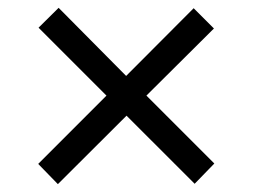

<svg xmlns="http://www.w3.org/2000/svg" viewBox="-20 -576 640 486"><path d="M76.7 -161.1 249.5 -334 77.6 -505.9 128.4 -556.2 299.3 -383.8 470.2 -555.2 521.5 -503.9 350.6 -334 522.5 -162.1 472.7 -110.8 300.3 -283.2 126.5 -109.9Z"/></svg>

Font: Liberation Mono
Style: Italic
Weight: 400
Italic angle: -12°
Monospace: yes
Designer: Steve Matteson
Foundry: Ascender Corporation
Version: Version 2.1.5